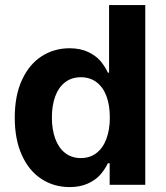

<svg xmlns="http://www.w3.org/2000/svg" viewBox="-20 -748 670 777"><path d="M39.7 -272Q39.7 -362 69.3 -425.3Q98.8 -488.6 149.1 -520.7Q199.3 -552.7 261.1 -552.7Q304.5 -552.7 335.7 -538.1Q366.9 -523.4 385 -502.8Q403 -482.1 416.7 -454H421.4V-727.5H567.9V0H423.8V-87.4H416.7Q403.4 -60.4 384.7 -39.7Q365.9 -18.9 334.8 -4.9Q303.8 9.1 262 9.1Q198.3 9.1 147.8 -23.7Q97.3 -56.6 68.5 -120.1Q39.7 -183.7 39.7 -272ZM424.5 -272.5Q424.5 -322.2 410.8 -358.9Q397 -395.6 370.6 -415.5Q344.2 -435.4 307.1 -435.4Q269.4 -435.4 243.1 -414.8Q216.7 -394.2 203.4 -357.7Q190 -321.1 190 -272.5Q190 -223.9 203.6 -186.7Q217.2 -149.6 243.5 -129Q269.9 -108.3 307.1 -108.3Q343.8 -108.3 370.3 -128.6Q396.8 -149 410.6 -186.1Q424.5 -223.3 424.5 -272.5Z"/></svg>

Font: Raveo Variable
Style: Regular
Weight: 400
Designer: Jakub Foglar, Rasmus Andersson (Inter)
Foundry: Jakubfoglar.com
Version: Version 1.000;Glyphs 3.2.3 (3260)